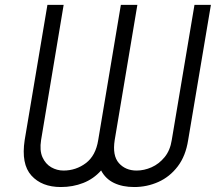

<svg xmlns="http://www.w3.org/2000/svg" viewBox="-20 -747 894 777"><path d="M79.9 -180.4 171.9 -727.3H237.6L146.3 -180.4Q139.6 -138.1 151.8 -110.8Q164.1 -83.5 187.3 -70.1Q210.6 -56.8 236.9 -56.8Q287.6 -56.8 327.6 -87Q367.5 -117.2 377.5 -180.4L469.1 -727.3H535.9L444.2 -180.4Q434.3 -117.2 461.1 -87Q487.9 -56.8 533 -56.8Q563.2 -56.8 593.4 -70.1Q623.6 -83.5 646.1 -111Q668.7 -138.5 675.1 -180.4L767 -727.3H833.5L741.5 -180.4Q731.5 -115.8 699.2 -73.5Q666.9 -31.2 620.9 -10.7Q574.9 9.9 523.1 9.9Q475.9 9.9 441.4 -6.6Q407 -23.1 389.2 -57.2Q359 -23.1 316.9 -6.6Q274.9 9.9 226.2 9.9Q149.1 9.9 107.1 -36.6Q65 -83.1 79.9 -180.4Z"/></svg>

Font: Inter UI Light
Style: Italic
Weight: 300
Italic angle: 9.39999°
Designer: Rasmus Andersson
Foundry: rsms
Version: 3.2;8d6f07862